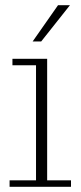

<svg xmlns="http://www.w3.org/2000/svg" viewBox="-20 -721 312 741"><path d="M17 0V-25H119V-469H28V-494H162V-25H254V0ZM106 -561 204 -701H250L139 -561Z"/></svg>

Font: Montagu Slab 144pt ExtraLight
Style: Regular
Weight: 250
Version: Version 1.000